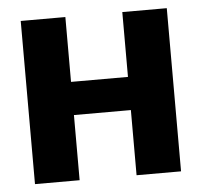

<svg xmlns="http://www.w3.org/2000/svg" viewBox="-43 -561 636 605"><g transform="rotate(-5 275.0 -258.0)"><path d="M43.9 -516.1H185.1V-311H365.2V-516.1H505.9V0H365.2V-206.1H185.1V0H43.9Z"/></g></svg>

Font: LT Superior
Style: Bold
Weight: 400
Designer: Daniel Lyons
Foundry: LyonsType
Version: Version 1.000